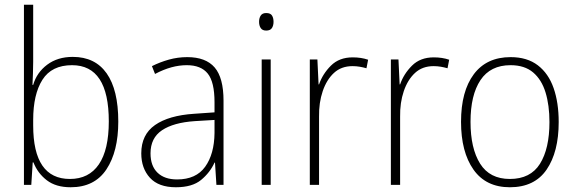

<svg xmlns="http://www.w3.org/2000/svg" viewBox="-20 -780 2431 810"><path d="M120 -520Q120 -497 119 -469.5Q118 -442 117 -422H120Q135 -474 179 -507Q223 -540 287 -540Q381 -540 430 -470.5Q479 -401 479 -267Q479 -141 429 -65.5Q379 10 278 10Q216 10 177.5 -19.5Q139 -49 121 -95H118L112 0H81V-760H120ZM284 -505Q198 -505 159 -443.5Q120 -382 120 -274V-251Q120 -25 275 -25Q355 -25 397 -86.5Q439 -148 439 -268Q439 -505 284 -505Z M770 -539Q848 -539 885.5 -495.5Q923 -452 923 -355V0H893L887 -94H885Q866 -52 828.5 -21Q791 10 722 10Q649 10 612.5 -30Q576 -70 576 -133Q576 -212 634 -252.5Q692 -293 799 -300L885 -306V-349Q885 -434 856.5 -469.5Q828 -505 768 -505Q736 -505 703 -496Q670 -487 634 -468L621 -501Q655 -518 692.5 -528.5Q730 -539 770 -539ZM802 -269Q712 -263 663.5 -230.5Q615 -198 615 -133Q615 -80 644.5 -51.5Q674 -23 727 -23Q807 -23 845.5 -76.5Q884 -130 885 -219V-274Z M1103 -725Q1121 -725 1127.5 -714.5Q1134 -704 1134 -688Q1134 -672 1127 -661.5Q1120 -651 1103 -651Q1087 -651 1080 -661.5Q1073 -672 1073 -688Q1073 -704 1080 -714.5Q1087 -725 1103 -725ZM1122 -529V0H1084V-529Z M1468 -538Q1504 -538 1533 -528L1526 -492Q1512 -496 1497.5 -498.5Q1483 -501 1467 -501Q1420 -501 1389 -472.5Q1358 -444 1341.5 -395.5Q1325 -347 1326 -288V0H1287V-529H1319L1324 -424H1326Q1341 -468 1376 -503Q1411 -538 1468 -538Z M1810 -538Q1846 -538 1875 -528L1868 -492Q1854 -496 1839.5 -498.5Q1825 -501 1809 -501Q1762 -501 1731 -472.5Q1700 -444 1683.5 -395.5Q1667 -347 1668 -288V0H1629V-529H1661L1666 -424H1668Q1683 -468 1718 -503Q1753 -538 1810 -538Z M2337 -265Q2337 -139 2286 -64.5Q2235 10 2131 10Q2030 10 1977.5 -64.5Q1925 -139 1925 -266Q1925 -395 1979 -467Q2033 -539 2134 -539Q2204 -539 2249 -504.5Q2294 -470 2315.5 -408.5Q2337 -347 2337 -265ZM1965 -266Q1965 -154 2005.5 -89.5Q2046 -25 2131 -25Q2218 -25 2258 -89Q2298 -153 2298 -265Q2298 -336 2281.5 -390Q2265 -444 2229 -474.5Q2193 -505 2134 -505Q2049 -505 2007 -442Q1965 -379 1965 -266Z"/></svg>

Font: Noto Sans Sinhala UI SemiCondensed ExtraLight
Style: Regular
Weight: 200
Width: 4
Designer: Jelle Bosma - Monotype Design Team
Foundry: Monotype Imaging Inc.
Version: Version 2.006; ttfautohint (v1.8.4.7-5d5b)